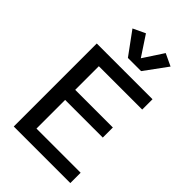

<svg xmlns="http://www.w3.org/2000/svg" viewBox="-279 -1052 1150 1150"><g transform="rotate(45 295.5 -477.5)"><path d="M77.1 0V-703.1H549.3V-615.7H182.1V-415.5H501V-330.1H182.1V-87.4H556.2V0ZM242.2 -954.6 326.2 -827.1 409.7 -954.6 487.3 -918 381.8 -773.9H270L164.6 -918Z"/></g></svg>

Font: Schibsted Grotesk Medium
Style: Regular
Weight: 500
Designer: Bakken & Baeck AS, Henrik Kongsvoll
Foundry: Schibsted ASA
Version: Version 1.100;gftools[0.9.25]